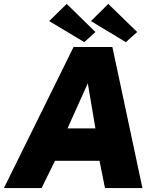

<svg xmlns="http://www.w3.org/2000/svg" viewBox="-45 -964 796 984"><path d="M297 -944 207 -856 387 -748 444 -800ZM510 -944 421 -856 600 -748 658 -800ZM-25 0H168L237 -140H465L493 0H685L531 -723H332ZM301 -306 405 -537 444 -306Z"/></svg>

Font: United Sans Black
Style: Italic
Weight: 900
Italic angle: -8°
Designer: Pablo Impallari, Rodrigo Fuenzalida (Modified by Dan O. Williams)
Version: Version 1.000;PS 001.000;hotconv 1.0.88;makeotf.lib2.5.64775